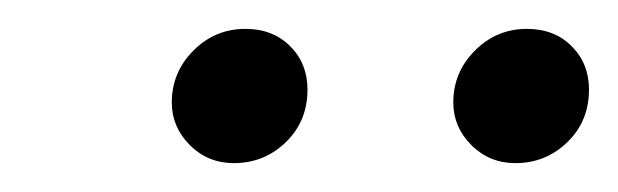

<svg xmlns="http://www.w3.org/2000/svg" viewBox="-20 -737 428 133"><path d="M99 -666Q99 -687 114 -702Q129 -717 150 -717Q169 -717 181 -705Q193 -693 193 -675Q193 -653 178 -638.5Q163 -624 142 -624Q124 -624 111.5 -636.5Q99 -649 99 -666ZM294 -666Q294 -687 309 -702Q324 -717 345 -717Q364 -717 376 -705Q388 -693 388 -675Q388 -653 373 -638.5Q358 -624 337 -624Q319 -624 306.5 -636.5Q294 -649 294 -666Z"/></svg>

Font: Fixel Italic Variable Display Thin
Style: Italic
Weight: 100
Italic angle: -10°
Designer: AlfaBravo + MacPaw
Foundry: Kyrylo Tkachov, Marchela Mozhyna, Serhii Makarenko, Maria Weinstein, Zakhar Kryvoshyya
Version: Version 1.210;Glyphs 3.2 (3217)